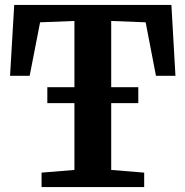

<svg xmlns="http://www.w3.org/2000/svg" viewBox="-20 -763 756 783"><path d="M283.5 -70V-677.5L143.5 -672L101 -454H21L38 -743H679L695.5 -454H616L574 -672L433.5 -677.5V-70L568 -59V0H149.5V-59ZM544 -407.5V-342.5H173V-407.5Z"/></svg>

Font: Merriweather 20pt
Style: Bold
Weight: 700
Version: Version 2.100